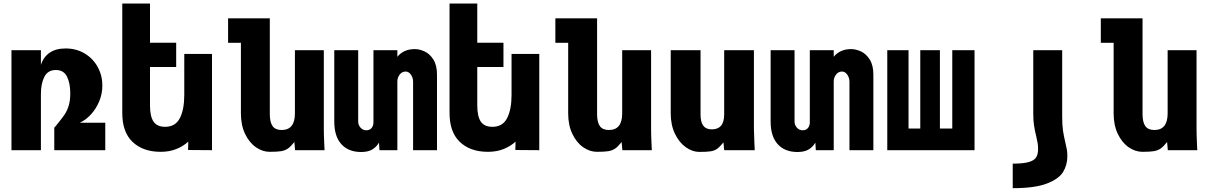

<svg xmlns="http://www.w3.org/2000/svg" viewBox="-20 -826 6640 1056"><path d="M43 -550H205V-469Q218.5 -512 252.8 -535.8Q287 -559.5 341 -559.5Q399.5 -559.5 445.8 -531.8Q492 -504 517.5 -457.2Q543 -410.5 543 -355.5Q543 -310 525.5 -268.2Q508 -226.5 479.5 -196Q451 -165.5 419 -151H559V0H278.5V-123.5L290 -137Q320 -173.5 334.8 -195.2Q349.5 -217 358 -245.2Q366.5 -273.5 366.5 -313Q366.5 -368 348.5 -404.5Q330.5 -441 287 -441Q243 -441 224 -403.5Q205 -366 205 -309.5V0H43Z M707 -47.5Q652.5 -101.5 652.5 -204.5V-806.5H805V-591H949V-457.5H805V-245.5Q805 -186.5 824.2 -157.5Q843.5 -128.5 888.5 -128.5Q944.5 -128.5 969 -176Q993.5 -223.5 993.5 -303.5V-529.5H1146V0L1014.5 -1L1015.5 -47Q988.5 -22 950.2 -6.5Q912 9 863.5 9Q764.5 9 707 -47.5Z M1305 -202V-590.5H1234.5V-725H1464V-198Q1464 -154 1479.2 -132.5Q1494.5 -111 1529 -111Q1602 -111 1602 -202V-550H1761V-119Q1761 -87.5 1763 -43.5Q1764 -28.5 1765 0H1603L1599 -45Q1579.5 -20 1563.5 -9Q1547.5 2 1526 5.5Q1504.5 9 1463 9Q1424 9 1387.5 -16.2Q1351 -41.5 1328 -89.5Q1305 -137.5 1305 -202Z M1818.5 -157.5V-550H1950V-157.5Q1950 -138 1963 -123.8Q1976 -109.5 1994.5 -109.5Q2013.5 -109.5 2023.8 -122Q2034 -134.5 2034 -153.5V-550H2165.5V-513.5Q2180.5 -533 2204.8 -544.5Q2229 -556 2261.5 -556Q2286.5 -556 2314.5 -543.5Q2342.5 -531 2363 -499.5Q2383.5 -468 2383.5 -415V0H2252V-378.5Q2252 -390 2247 -402.8Q2242 -415.5 2232.5 -424Q2223 -432.5 2210.5 -432.5Q2191 -432.5 2178.2 -415.8Q2165.5 -399 2165.5 -378.5V0H2067L2064.5 -41.5Q2049 -16 2026 -3Q2003 10 1966 10Q1896.5 10 1857.5 -33Q1818.5 -76 1818.5 -157.5Z M2507 -47.5Q2452.5 -101.5 2452.5 -204.5V-806.5H2605V-591H2749V-457.5H2605V-245.5Q2605 -186.5 2624.2 -157.5Q2643.5 -128.5 2688.5 -128.5Q2744.5 -128.5 2769 -176Q2793.5 -223.5 2793.5 -303.5V-529.5H2946V0L2814.5 -1L2815.5 -47Q2788.5 -22 2750.2 -6.5Q2712 9 2663.5 9Q2564.5 9 2507 -47.5Z M3105 -202V-590.5H3034.5V-725H3264V-198Q3264 -154 3279.2 -132.5Q3294.5 -111 3329 -111Q3402 -111 3402 -202V-550H3561V-119Q3561 -87.5 3563 -43.5Q3564 -28.5 3565 0H3403L3399 -45Q3379.5 -20 3363.5 -9Q3347.5 2 3326 5.5Q3304.5 9 3263 9Q3224 9 3187.5 -16.2Q3151 -41.5 3128 -89.5Q3105 -137.5 3105 -202Z M3669 -202.5V-550H3833V-196.5Q3833 -154.5 3848 -134.5Q3863 -114.5 3895 -114.5Q3928.5 -114.5 3945.8 -134.5Q3963 -154.5 3963 -198.5V-550H4126.5V-119Q4126.5 -99 4129 -45Q4130 -28 4131 0H3963L3959 -43Q3939.5 -18.5 3924.5 -7.8Q3909.5 3 3888.8 6.2Q3868 9.5 3826 9.5Q3788.5 9.5 3752.2 -16Q3716 -41.5 3692.5 -89.8Q3669 -138 3669 -202.5Z M4218.5 -157.5V-550H4350V-157.5Q4350 -138 4363 -123.8Q4376 -109.5 4394.5 -109.5Q4413.5 -109.5 4423.8 -122Q4434 -134.5 4434 -153.5V-550H4565.5V-513.5Q4580.5 -533 4604.8 -544.5Q4629 -556 4661.5 -556Q4686.5 -556 4714.5 -543.5Q4742.5 -531 4763 -499.5Q4783.5 -468 4783.5 -415V0H4652V-378.5Q4652 -390 4647 -402.8Q4642 -415.5 4632.5 -424Q4623 -432.5 4610.5 -432.5Q4591 -432.5 4578.2 -415.8Q4565.5 -399 4565.5 -378.5V0H4467L4464.5 -41.5Q4449 -16 4426 -3Q4403 10 4366 10Q4296.5 10 4257.5 -33Q4218.5 -76 4218.5 -157.5Z M5340 0H4860V-550H4977V-119H5041.5V-550H5149.5V-119H5217.5V-550H5340Z M5850.5 33Q5850.5 13.5 5847.8 -2.8Q5845 -19 5839.5 -42Q5831 -77 5826.5 -107.2Q5822 -137.5 5822 -184.5V-550H5663V-200.5Q5663 -163.5 5667 -136.8Q5671 -110 5679 -77.5Q5684.5 -54 5687 -38.8Q5689.5 -23.5 5689.5 -6.5Q5689.5 23 5678.5 40Q5667.5 57 5637.5 65.5Q5607.5 74 5550 74V209Q5671.5 209 5737.8 183.5Q5804 158 5827.2 119.5Q5850.5 81 5850.5 33Z M6105 -202V-590.5H6034.5V-725H6264V-198Q6264 -154 6279.2 -132.5Q6294.5 -111 6329 -111Q6402 -111 6402 -202V-550H6561V-119Q6561 -87.5 6563 -43.5Q6564 -28.5 6565 0H6403L6399 -45Q6379.5 -20 6363.5 -9Q6347.5 2 6326 5.5Q6304.5 9 6263 9Q6224 9 6187.5 -16.2Q6151 -41.5 6128 -89.5Q6105 -137.5 6105 -202Z"/></svg>

Font: JuliaMono Black
Style: Regular
Weight: 900
Monospace: yes
Designer: cormullion
Foundry: corm
Version: Version 0.054; ttfautohint (v1.8.4)